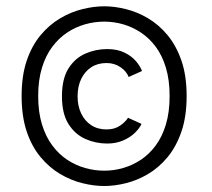

<svg xmlns="http://www.w3.org/2000/svg" viewBox="-20 -662 690 626"><path d="M320 -55.5Q286 -55.5 248.5 -64.8Q211 -74 176 -94.8Q141 -115.5 112.5 -149.5Q84 -183.5 67.2 -232.8Q50.5 -282 50.5 -349Q50.5 -415.5 67.2 -464.5Q84 -513.5 112.5 -547.5Q141 -581.5 176 -602.2Q211 -623 248.5 -632.2Q286 -641.5 320 -641.5Q353.5 -641.5 390.8 -632.2Q428 -623 463 -602.2Q498 -581.5 526.2 -547.5Q554.5 -513.5 571.5 -464.5Q588.5 -415.5 588.5 -349Q588.5 -282 571.5 -232.8Q554.5 -183.5 526.2 -149.5Q498 -115.5 463 -94.8Q428 -74 390.8 -64.8Q353.5 -55.5 320 -55.5ZM329.5 -194Q292 -194 258.2 -209Q224.5 -224 203.2 -257.8Q182 -291.5 182 -348Q182 -405 203.2 -438.8Q224.5 -472.5 258.2 -487.2Q292 -502 329.5 -502Q363 -502 386.5 -490.2Q410 -478.5 423.8 -462Q437.5 -445.5 443 -430.5L399.5 -411Q392.5 -429.5 372.8 -443Q353 -456.5 327.5 -456.5Q298.5 -456.5 277.5 -442.8Q256.5 -429 244.8 -404.8Q233 -380.5 233 -348Q233 -316 244.8 -291.8Q256.5 -267.5 277.5 -253.8Q298.5 -240 327.5 -240Q353.5 -240 371.2 -252.2Q389 -264.5 397.5 -278L441.5 -258Q434.5 -243 418.8 -228Q403 -213 380.2 -203.5Q357.5 -194 329.5 -194ZM320 -105.5Q351 -105.5 381.5 -114.2Q412 -123 439.2 -141Q466.5 -159 487.8 -187.8Q509 -216.5 521 -256.5Q533 -296.5 533 -349Q533 -401 521 -441Q509 -481 487.8 -509.5Q466.5 -538 439.2 -556Q412 -574 381.5 -582.8Q351 -591.5 320 -591.5Q288.5 -591.5 257.5 -582.8Q226.5 -574 199.2 -556Q172 -538 150.5 -509.5Q129 -481 116.8 -441Q104.5 -401 104.5 -349Q104.5 -296.5 116.8 -256.5Q129 -216.5 150.5 -187.8Q172 -159 199.2 -141Q226.5 -123 257.5 -114.2Q288.5 -105.5 320 -105.5Z"/></svg>

Font: Trispace Thin Light
Style: Regular
Weight: 300
Version: Version 1.210